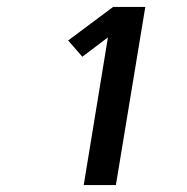

<svg xmlns="http://www.w3.org/2000/svg" viewBox="-20 -858 540 555"><path d="M222 -323 292 -750 218 -694 177 -741 307 -838H400L315 -323Z"/></svg>

Font: Iosevka Curly XBdObl
Style: Regular
Weight: 800
Italic angle: -9°
Monospace: yes
Designer: Belleve Invis
Foundry: Belleve Invis
Version: Version 11.1.0; ttfautohint (v1.8.3)